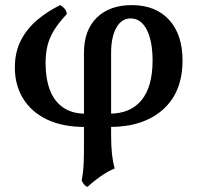

<svg xmlns="http://www.w3.org/2000/svg" viewBox="-20 -487 771 750"><path d="M322 243Q313 240 307.5 232.5Q302 225 299 218Q302 203 304 186.5Q306 170 307 145Q308 120 308 80V-281Q308 -369 358 -418Q408 -467 495 -467Q588 -467 640.5 -409.5Q693 -352 693 -251Q693 -127 616.5 -59Q540 9 408 9V-43Q490 -43 533 -96Q576 -149 576 -250Q576 -326 553.5 -370.5Q531 -415 490 -415Q455 -415 434.5 -379Q414 -343 414 -279V40Q414 84 417.5 115.5Q421 147 428 171Q401 182 372 202.5Q343 223 322 243ZM313 9Q224 9 163 -20.5Q102 -50 70 -102.5Q38 -155 38 -223Q38 -284 62 -330Q86 -376 126 -409.5Q166 -443 215 -467Q225 -462 232.5 -453Q240 -444 241 -432Q208 -397 190 -367Q172 -337 165 -306.5Q158 -276 158 -241Q158 -181 174.5 -136.5Q191 -92 226 -67.5Q261 -43 313 -43Z"/></svg>

Font: Vollkorn Medium
Style: Regular
Weight: 500
Designer: Friedrich Althausen
Foundry: Friedrich Althausen
Version: Version 5.000